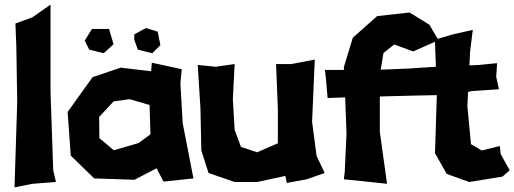

<svg xmlns="http://www.w3.org/2000/svg" viewBox="-20 -774 2231 833"><path d="M46.9 -671.9 50.8 -574.2 54.7 -332 43 39.1 121.1 23.4 222.7 15.6 210.9 -35.2 199.2 -375V-753.9L121.1 -699.2Z M347.7 -597.7 367.2 -558.6 429.7 -543 472.7 -582 453.1 -648.4H378.9ZM562.5 -601.6 578.1 -558.6 640.6 -543 675.8 -578.1 664.1 -636.7 613.3 -652.3 562.5 -625ZM635.7 -464.8 503.9 -480.5 381.8 -439.5 273.4 -288.1 287.1 -98.6 388.7 0 563.5 5.9 659.2 -43.9 689.5 13.7 819.3 0 772.5 -240.2 762.7 -413.1 768.6 -473.6 638.7 -502ZM472.7 -334 542 -343.8 628.9 -318.4 632.8 -191.4 581.1 -153.3 473.6 -122.1 411.1 -174.8 410.2 -266.6Z M1177.7 -496.1 1185.5 -300.8V-152.3L1158.2 -140.6L1095.7 -113.3L1025.4 -136.7L998 -210.9L990.2 -343.8L998 -496.1L916 -484.4L837.9 -492.2L849.6 -304.7L853.5 -121.1L884.8 -23.4L998 15.6H1095.7L1217.8 -10.7L1224.6 19.5L1310.5 3.9L1388.7 -23.4L1353.5 -97.7L1334 -246.1L1345.7 -515.6L1244.1 -496.1Z M1772.5 -550.8 1867.2 -592.8 1871.1 -484.4 1752.9 -476.6 1631.8 -471.7 1643.6 -543.9 1690.4 -581.1ZM1842.8 -667 1756.8 -719.7 1616.2 -704.1 1510.7 -610.4 1471.7 -482.4 1472.7 -470.7H1389.6L1393.6 -437.5L1401.4 -348.6L1477.5 -351.6L1483.4 -194.3L1475.6 -27.3L1471.7 3.9L1549.8 11.7L1659.2 23.4L1627.9 -202.1V-355.5L1783.2 -359.4L1875 -361.3V-354.5L1867.2 -109.4L1918 -19.5L2015.6 15.6L2160.2 -7.8L2191.4 -35.2L2152.3 -105.5L2148.4 -140.6L2070.3 -121.1L2023.4 -148.4L2007.8 -313.5L2010.7 -375L2027.3 -378.9L2144.5 -386.7L2132.8 -441.4L2136.7 -500L2058.6 -492.2L2016.6 -490.2L2019.5 -550.8L2031.2 -644.5L1945.3 -625L1878.9 -605.5Z"/></svg>

Font: MaokenAssortedSans-TC
Style: Regular
Weight: 500
Version: Version 0.83